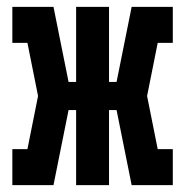

<svg xmlns="http://www.w3.org/2000/svg" viewBox="-20 -540 540 560"><path d="M16 0V-105H60L91 -260L60 -415H16V-520H136L180 -301H202V-520H298V-301H320L364 -520H484V-415H440L409 -260L440 -105H484V0H364L320 -219H298V0H202V-219H180L136 0Z"/></svg>

Font: Iosevka Curly Slab Extrabold
Style: Regular
Weight: 800
Monospace: yes
Designer: Belleve Invis
Foundry: Belleve Invis
Version: Version 22.1.2; ttfautohint (v1.8.4)